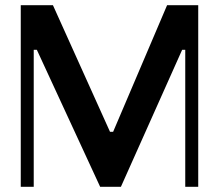

<svg xmlns="http://www.w3.org/2000/svg" viewBox="-20 -720 844 740"><path d="M60 0H110V-528H122L366 0H446L682 -528H694V0H744V-700H624L416 -212H404L184 -700H60Z"/></svg>

Font: Ribes
Style: Bold
Weight: 900
Designer: Luigi Gorlero
Foundry: Collletttivo
Version: Version 2.100;Glyphs 3.1.2 (3151)